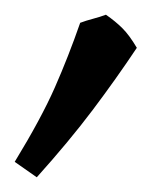

<svg xmlns="http://www.w3.org/2000/svg" viewBox="-24 -709 206 261"><path d="M120 -689Q133 -680 142.5 -670.5Q152 -661 162 -644Q134 -602 102 -559.5Q70 -517 26 -468L-4 -489Q32 -548 50.5 -590Q69 -632 85 -678Q93 -681 102.5 -683.5Q112 -686 120 -689Z"/></svg>

Font: Ruwudu
Style: Regular
Weight: 400
Designer: Becca Hirsbrunner Spalinger
Foundry: SIL International
Version: Version 3.000